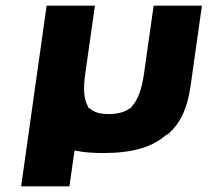

<svg xmlns="http://www.w3.org/2000/svg" viewBox="-20 -530 736 680"><path d="M580 -49H579C579 -50 579 -59 580 -59ZM282 -269 316 -509 315 -510H146L145 -509L55 129L56 130H225L226 129L244 3L255 5C281 10 311 12 346 12C447 12 518 -8 567 -51L569 -52H570L578 -58C620 -95 644 -148 655 -226L695 -509L694 -510H525L524 -509L490 -269C482 -215 470 -177 445 -151V-147H441C422 -133 396 -126 366 -126C336 -126 314 -131 297 -147H293V-151C277 -176 274 -214 282 -269ZM578 -58H577Z"/></svg>

Font: Hussar Woodtype
Style: SeBdObl
Weight: 900
Foundry: Cannot Into Space Fonts
Version: Version 1.07